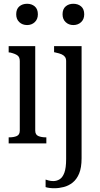

<svg xmlns="http://www.w3.org/2000/svg" viewBox="-20 -761 530 1019"><path d="M124 -628Q99 -628 82.5 -643.5Q66 -659 66 -685Q66 -713 82.5 -727Q99 -741 124 -741Q148 -741 164.5 -727Q181 -713 181 -685Q181 -659 164.5 -643.5Q148 -628 124 -628ZM167 -516V-68Q167 -46 183.5 -39Q200 -32 225 -32H226V0H26V-32H28Q53 -32 69 -39Q85 -46 85 -68V-437Q85 -458 72.5 -467Q60 -476 35 -482L26 -483V-516ZM331 83V-437Q331 -451 324.5 -459.5Q318 -468 306.5 -473Q295 -478 276 -482L267 -484V-516H413V79Q413 129 400 160Q387 191 365.5 208Q344 225 318.5 231.5Q293 238 269 238Q255 238 243 236.5Q231 235 222 232V192Q227 194 238.5 197Q250 200 263 200Q281 200 296.5 190.5Q312 181 321.5 156Q331 131 331 83ZM369 -628Q345 -628 328.5 -643.5Q312 -659 312 -685Q312 -713 328.5 -727Q345 -741 369 -741Q394 -741 410.5 -727Q427 -713 427 -685Q427 -659 410.5 -643.5Q394 -628 369 -628Z"/></svg>

Font: Roboto Serif 120pt ExtraCondensed
Style: Regular
Weight: 400
Width: 2
Designer: Greg Gazdowicz
Foundry: Commercial Type
Version: Version 1.008